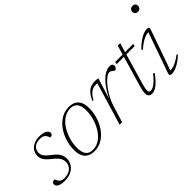

<svg xmlns="http://www.w3.org/2000/svg" viewBox="-24 -1272 1836 1836"><g transform="rotate(-45 894.0 -354.0)"><path d="M49 -70.5Q53.5 -63.5 57.8 -53Q62 -42.5 70.5 -32Q79 -22 92.2 -16.8Q105.5 -11.5 124 -11.5Q162 -11.5 189 -24.5Q216 -37.5 230.5 -60Q245 -82.5 245 -112Q245 -130 239 -147.2Q233 -164.5 216.8 -183.8Q200.5 -203 170 -226.5Q140 -250 123 -269.2Q106 -288.5 99.2 -306.2Q92.5 -324 92.5 -342Q92.5 -379.5 110.8 -407Q129 -434.5 162 -449.5Q195 -464.5 240 -464.5Q274 -464.5 296 -456.8Q318 -449 328.8 -436.8Q339.5 -424.5 339.5 -410.5Q339.5 -402.5 336.2 -396Q333 -389.5 325 -386.2Q317 -383 304 -383Q301 -389.5 297 -400.5Q293 -411.5 284.5 -421.5Q275.5 -432 261.5 -438Q247.5 -444 227 -444Q176 -444 148.8 -421Q121.5 -398 121.5 -356Q121.5 -340 128 -325Q134.5 -310 150.8 -293.2Q167 -276.5 197 -254Q227 -232 243.8 -211.2Q260.5 -190.5 267.5 -170Q274.5 -149.5 274.5 -128Q274.5 -89.5 254.5 -58Q234.5 -26.5 197.5 -8.2Q160.5 10 108 10Q74 10 52.5 3Q31 -4 21.2 -15.5Q11.5 -27 11.5 -40Q11.5 -49.5 15.5 -56.2Q19.5 -63 27.8 -66.8Q36 -70.5 49 -70.5Z M635.5 -464.5Q678.5 -464.5 707.8 -447.8Q737 -431 751.8 -398.5Q766.5 -366 766.5 -319Q766.5 -259 748.5 -200.5Q730.5 -142 696.8 -94.5Q663 -47 615.8 -18.5Q568.5 10 511 10Q467.5 10 438.2 -7Q409 -24 394.2 -56.5Q379.5 -89 379.5 -135.5Q379.5 -195.5 397.5 -254.2Q415.5 -313 449.5 -360.2Q483.5 -407.5 530.5 -436Q577.5 -464.5 635.5 -464.5ZM509 -10Q549.5 -10 583.5 -28.5Q617.5 -47 645 -78.8Q672.5 -110.5 691.8 -150.8Q711 -191 721.2 -234.5Q731.5 -278 731.5 -320Q731.5 -385.5 707.5 -415Q683.5 -444.5 637 -444.5Q597 -444.5 562.8 -426Q528.5 -407.5 501 -376Q473.5 -344.5 454.2 -304Q435 -263.5 424.8 -220Q414.5 -176.5 414.5 -134.5Q414.5 -69 438.5 -39.5Q462.5 -10 509 -10Z M989 -429.5Q985 -431 978.8 -431.5Q972.5 -432 964 -432Q940.5 -432 919.8 -421.2Q899 -410.5 881 -390.2Q863 -370 847 -341L835.5 -344.5Q857 -392 880.2 -417.5Q903.5 -443 930 -452.8Q956.5 -462.5 986.5 -462.5Q994.5 -462.5 1002.8 -461.8Q1011 -461 1018.2 -459.8Q1025.5 -458.5 1029.5 -457L960 -236H958Q994.5 -311 1033.5 -361.8Q1072.5 -412.5 1111.2 -438.2Q1150 -464 1186 -464Q1207 -464 1215.8 -455.8Q1224.5 -447.5 1224.5 -433.5Q1224.5 -423.5 1219.5 -415.5Q1214.5 -407.5 1208 -402.5Q1201.5 -397.5 1196.5 -397.5Q1193.5 -397.5 1187.8 -401.5Q1182 -405.5 1175 -411Q1168.5 -416 1160.8 -420.8Q1153 -425.5 1146.5 -425.5Q1128.5 -425.5 1106.2 -410.2Q1084 -395 1060.2 -369Q1036.5 -343 1014 -309.5Q991.5 -276 973.2 -239.2Q955 -202.5 944 -166L893.5 0H859.5Z M1249 -430 1253.5 -454.5H1497L1494 -430ZM1289.5 -117.5Q1285.5 -102 1282.2 -88.8Q1279 -75.5 1277.8 -65.8Q1276.5 -56 1276.5 -48.5Q1276.5 -32 1283 -25.5Q1289.5 -19 1301.5 -19Q1317.5 -19 1337.8 -30.2Q1358 -41.5 1382.2 -64.2Q1406.5 -87 1433.5 -122L1446 -112Q1422.5 -79 1401 -55.8Q1379.5 -32.5 1360.2 -18Q1341 -3.5 1323.8 3.2Q1306.5 10 1291 10Q1269 10 1255.5 -1.8Q1242 -13.5 1242 -42Q1242 -55.5 1245.2 -72.5Q1248.5 -89.5 1254.5 -111L1381.5 -547.5H1414.5Z M1537.5 -29.5 1683.5 -444 1696 -431.5Q1677 -433 1653.2 -428Q1629.5 -423 1597.8 -405Q1566 -387 1522.5 -349.5L1513.5 -361Q1554 -401.5 1587.5 -424Q1621 -446.5 1646.8 -455.5Q1672.5 -464.5 1689 -464.5Q1711.5 -464.5 1715 -455.8Q1718.5 -447 1711 -425.5L1564.5 -9.5L1551.5 -23.5Q1569.5 -22 1592.2 -25.2Q1615 -28.5 1646.2 -43.2Q1677.5 -58 1720 -90.5L1728 -79Q1689 -44.5 1657.2 -25Q1625.5 -5.5 1600.8 2.2Q1576 10 1558.5 10Q1537.5 10 1533.5 1.2Q1529.5 -7.5 1537.5 -29.5ZM1708.5 -676.5Q1708.5 -688.5 1713.8 -697.8Q1719 -707 1728.5 -712.2Q1738 -717.5 1750.5 -717.5Q1768.5 -717.5 1778.5 -707.5Q1788.5 -697.5 1788.5 -681Q1788.5 -668.5 1783.5 -659Q1778.5 -649.5 1769 -644.2Q1759.5 -639 1746.5 -639Q1729.5 -639 1719 -649.2Q1708.5 -659.5 1708.5 -676.5Z"/></g></svg>

Font: Newsreader ExtraLight
Style: Italic
Weight: 250
Italic angle: -17°
Designer: Hugues Gentile
Foundry: Production Type
Version: Version 1.003